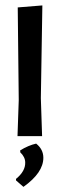

<svg xmlns="http://www.w3.org/2000/svg" viewBox="-20 -512 223 722"><path d="M138.3 0H45.8L50.5 -135.5L46.7 -484.1L139.3 -491.6L133.6 -143ZM143 81.3Q143 137.4 68.2 190.7L40.2 166.4V160.7Q75.7 131.8 74.8 99.1Q74.8 78.5 56.1 60.7V53.3Q86.9 34.6 115.9 28Q143 49.5 143 81.3Z"/></svg>

Font: Gurajada
Style: Regular
Weight: 400
Designer: Purushoth Kumar Guthula
Foundry: SiliconAndhra, USA.
Version: Version 1.0.3; ttfautohint (v1.2.42-39fb)